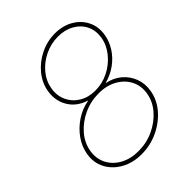

<svg xmlns="http://www.w3.org/2000/svg" viewBox="-211 -851 974 974"><g transform="rotate(-45 276.5 -363.5)"><path d="M231.9 8.8Q169.4 8.8 121.8 -17.8Q74.2 -44.4 50.8 -89.1Q27.3 -133.8 36.6 -188.5Q44.4 -233.9 72 -272.9Q99.6 -312 140.9 -339.4Q182.1 -366.7 231 -375.5L231.9 -376.5Q170.4 -395.5 141.1 -444.3Q111.8 -493.2 121.6 -553.7Q130.4 -605 164.3 -646.2Q198.2 -687.5 248 -711.9Q297.9 -736.3 353.5 -736.3Q409.2 -736.3 451.4 -711.9Q493.7 -687.5 514.6 -645.8Q535.6 -604 526.9 -551.8Q520.5 -512.2 498 -476.8Q475.6 -441.4 440.2 -415.3Q404.8 -389.2 358.9 -376.5L357.4 -375.5Q402.8 -366.7 435.5 -339.4Q468.3 -312 483.4 -272.2Q498.5 -232.4 490.7 -186.5Q481.9 -132.3 444.1 -88.1Q406.2 -43.9 350.6 -17.6Q294.9 8.8 231.9 8.8ZM231.9 -13.7Q289.6 -13.7 340.3 -37.4Q391.1 -61 425.5 -100.6Q460 -140.1 468.3 -189Q476.6 -238.3 456.3 -277.8Q436 -317.4 394.3 -340.8Q352.5 -364.3 295.4 -364.3Q237.8 -364.3 187 -340.6Q136.2 -316.9 101.8 -276.9Q67.4 -236.8 59.1 -187.5Q51.3 -139.2 71.3 -99.6Q91.3 -60.1 133.3 -36.9Q175.3 -13.7 231.9 -13.7ZM293.5 -385.7Q344.2 -385.7 389.4 -408.4Q434.6 -431.2 465.8 -469.5Q497.1 -507.8 504.9 -553.7Q512.2 -599.1 494.6 -635.3Q477.1 -671.4 439.9 -692.6Q402.8 -713.9 353 -713.9Q302.7 -713.9 258.1 -692.4Q213.4 -670.9 182.6 -634.3Q151.9 -597.7 144 -552.2Q136.2 -506.3 153.6 -468.5Q170.9 -430.7 207.5 -408.2Q244.1 -385.7 293.5 -385.7Z"/></g></svg>

Font: Inter 24pt Thin
Style: Italic
Weight: 250
Italic angle: -9.3988°
Version: Version 4.001;git-66647c0bb